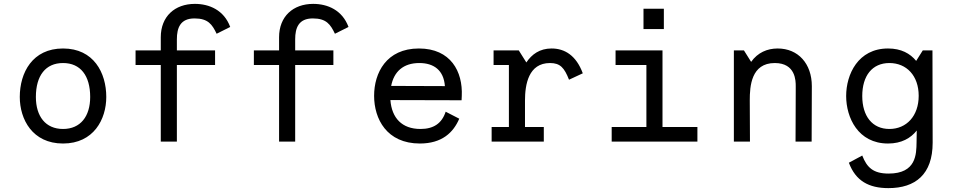

<svg xmlns="http://www.w3.org/2000/svg" viewBox="-20 -730 4920 990"><path d="M305 -480C147 -480 82 -355 82 -230C82 -115 147 10 305 10C463 10 528 -115 528 -230C528 -355 463 -480 305 -480ZM305 -405C395 -405 445 -340 445 -230C445 -130 395 -65 305 -65C215 -65 165 -130 165 -230C165 -340 215 -405 305 -405Z M679 -470V-395H809V0H892V-395H1089V-470H892V-527C892 -587 910 -635 983 -635C1053 -635 1074 -604 1097 -556L1167 -591C1135 -678 1059 -710 985 -710C881 -710 809 -645 809 -538V-470Z M1289 -470V-395H1419V0H1502V-395H1699V-470H1502V-527C1502 -587 1520 -635 1593 -635C1663 -635 1684 -604 1707 -556L1777 -591C1745 -678 1669 -710 1595 -710C1491 -710 1419 -645 1419 -538V-470Z M1909 -236C1909 -117 1974 10 2145 10C2259 10 2318 -47 2348 -118L2278 -154C2258 -93 2215 -65 2148 -65C2052 -65 2000 -122 1993 -214L2360 -213L2361 -235C2367 -361 2304 -480 2140 -480C1972 -480 1909 -354 1909 -236ZM1997 -287C2011 -360 2059 -405 2142 -405C2217 -405 2268 -368 2274 -286Z M2655 -470H2525V-395H2604V-75H2515V0H2784V-75H2687V-212C2687 -294 2705 -405 2816 -405C2869 -405 2890 -380 2914 -319L2985 -352C2951 -444 2892 -480 2824 -480C2763 -480 2722 -450 2694 -408Z M3396 -470H3154V-395H3313V-75H3134V0H3576V-75H3396ZM3298 -580H3403V-685H3298Z M3847 0 3846 -213C3846 -285 3853 -405 3975 -405C4083 -405 4083 -312 4083 -286V-264L4082 0H4165L4166 -286C4166 -401 4096 -480 3990 -480C3936 -480 3887 -459 3853 -411L3816 -470H3764V0Z M4789 6 4788 -470H4738L4704 -416C4673 -454 4627 -480 4559 -480C4404 -480 4343 -346 4343 -235C4343 -124 4404 10 4559 10C4629 10 4676 -18 4707 -57L4706 4C4705 64 4705 165 4562 165C4483 165 4450 134 4426 72L4357 109C4392 203 4460 240 4561 240C4700 240 4789 169 4789 6ZM4566 -405C4654 -405 4717 -340 4717 -236C4717 -132 4654 -65 4566 -65C4478 -65 4426 -131 4426 -235C4426 -339 4477 -405 4566 -405Z"/></svg>

Font: Necto Mono
Style: Regular
Weight: 400
Designer: Marco Condello
Foundry: Collletttivo
Version: Version 1.300;Glyphs 3.2 (3217)